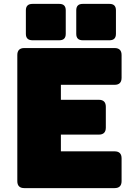

<svg xmlns="http://www.w3.org/2000/svg" viewBox="-20 -967 694 987"><path d="M569 0H105Q69 0 69 -36V-684Q69 -720 105 -720H569Q605 -720 605 -684V-567Q605 -531 569 -531H293V-454H488Q524 -454 524 -418V-311Q524 -275 488 -275H293V-189H569Q605 -189 605 -153V-36Q605 0 569 0ZM285 -760H147Q113 -760 113 -793V-914Q113 -947 147 -947H285Q318 -947 318 -914V-793Q318 -760 285 -760ZM543 -760H405Q372 -760 372 -793V-914Q372 -947 405 -947H543Q576 -947 576 -914V-793Q576 -760 543 -760Z"/></svg>

Font: Bungee Tint
Style: Regular
Weight: 400
Designer: David Jonathan Ross
Foundry: David Jonathan Ross
Version: Version 2.001